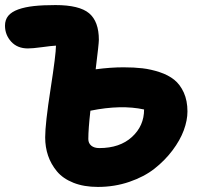

<svg xmlns="http://www.w3.org/2000/svg" viewBox="-35 -695 794 765"><path d="M355 49.8Q299.3 49.8 257.6 33.2Q215.8 16.6 191.9 -12.2Q168 -41 156.5 -75Q145 -108.9 145 -147.9Q145 -202.1 166.5 -340.6Q188 -479 188 -513.2Q169.4 -512.2 132.3 -507.1Q95.2 -502 76.2 -502Q34.2 -502 9.5 -529.1Q-15.1 -556.2 -15.1 -592.8Q-15.1 -616.2 -2 -632.1Q11.2 -647.9 37.8 -657.5Q64.5 -667 100.3 -670.9Q136.2 -674.8 186 -674.8Q281.2 -674.8 320.1 -642.1Q358.9 -609.4 358.9 -536.1Q358.9 -521.5 346.2 -418.9Q405.8 -426.8 457 -426.8Q499 -426.8 532.7 -422.9Q566.4 -418.9 601.1 -407.5Q635.7 -396 659.2 -377.2Q682.6 -358.4 697.3 -326.2Q711.9 -293.9 711.9 -251Q711.9 -215.8 697.3 -176Q682.6 -136.2 652.3 -95.9Q622.1 -55.7 580.8 -23.2Q539.6 9.3 480.5 29.5Q421.4 49.8 355 49.8ZM316.9 -141.1Q316.9 -124.5 328.6 -114.7Q340.3 -105 360.8 -105Q442.4 -105 490.7 -149.2Q539.1 -193.4 539.1 -258.8Q447.8 -278.8 325.2 -253.9Q316.9 -180.7 316.9 -141.1Z"/></svg>

Font: Shantell Sans Bouncy
Style: Regular
Weight: 800
Designer: Stephen Nixon, Anya Danilova, Shantell Martin
Foundry: Arrow Type
Version: Version 1.006;[9816181b4]